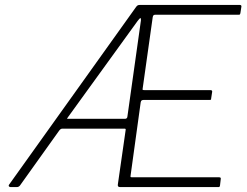

<svg xmlns="http://www.w3.org/2000/svg" viewBox="-20 -762 1004 782"><path d="M871 -40Q876 -40 878 -38.5Q880 -37 879 -32L876 -6Q875 -2 874 -1Q873 0 869 0H469Q464 0 461.5 -2.5Q459 -5 460 -11L492 -234Q492 -236 491 -237Q490 -238 488 -238H234Q230 -238 227 -236Q224 -234 221 -230L61 -6Q56 0 48 0H23Q19 0 16.5 -3Q14 -6 17 -10L533 -732Q537 -738 540.5 -740Q544 -742 551 -742H956Q960 -742 962 -740Q964 -738 963 -734L959 -708Q958 -704 957 -703Q956 -702 951 -702H613Q608 -702 605.5 -700Q603 -698 602 -692L561 -401Q560 -397 561.5 -396Q563 -395 568 -395H837Q841 -395 843 -393Q845 -391 844 -387L840 -361Q840 -357 839 -356Q838 -355 833 -355H565Q560 -355 557 -353Q554 -351 553 -345L512 -48Q511 -42 512 -41Q513 -40 518 -40H871ZM489 -278Q494 -278 496.5 -281Q499 -284 499 -288L554 -679Q555 -689 551.5 -688Q548 -687 540 -676L257 -285Q253 -280 253 -279Q253 -278 257 -278H489Z"/></svg>

Font: Libre Franklin Thin
Style: Italic
Weight: 100
Italic angle: -8°
Designer: Pablo Impallari, Rodrigo Fuenzalida, Nhung Nguyen
Foundry: Impallari Type
Version: Version 3.000